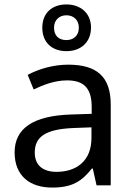

<svg xmlns="http://www.w3.org/2000/svg" viewBox="-20 -837 601 867"><path d="M280 -606C344 -606 391 -645 391 -713C391 -778 343 -817 280 -817C215 -817 171 -778 171 -712C171 -645 215 -606 280 -606ZM280 -656C244 -656 224 -677 224 -712C224 -747 248 -768 280 -768C312 -768 336 -747 336 -712C336 -677 313 -656 280 -656ZM288 -545C218 -545 152 -524 105 -499L132 -433C176 -454 227 -474 283 -474C353 -474 394 -444 394 -355V-323L303 -320C128 -315 46 -256 46 -149C46 -40 118 10 215 10C305 10 348 -17 395 -76H399L416 0H480V-365C480 -490 418 -545 288 -545ZM314 -259 393 -262V-214C393 -110 325 -61 235 -61C177 -61 137 -88 137 -148C137 -216 180 -254 314 -259Z"/></svg>

Font: Noto Sans Elbasan
Style: Regular
Weight: 400
Designer: Monotype Design Team
Foundry: Monotype Imaging Inc.
Version: Version 2.004